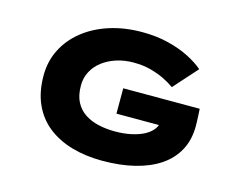

<svg xmlns="http://www.w3.org/2000/svg" viewBox="-100 -873 1304 1038"><g transform="rotate(15 552.0 -354.0)"><path d="M546 10Q453 10 375 -12.5Q297 -35 240 -80Q183 -125 152 -193.5Q121 -262 121 -354Q121 -433 154.5 -499.5Q188 -566 249 -615Q310 -664 393.5 -691Q477 -718 577 -718Q658 -718 725 -701Q792 -684 842.5 -658Q893 -632 925 -604L807 -472Q779 -492 744.5 -508.5Q710 -525 668 -536Q626 -547 574 -547Q522 -547 477.5 -532.5Q433 -518 400 -492.5Q367 -467 348.5 -431.5Q330 -396 330 -354Q330 -298 349.5 -261Q369 -224 403 -202Q437 -180 480.5 -170.5Q524 -161 571 -161Q621 -161 662.5 -170Q704 -179 734 -195Q764 -211 781 -234Q798 -257 797 -285V-306L824 -256H555V-398H983Q984 -383 985 -362Q986 -341 986.5 -324Q987 -307 987 -303Q987 -225 955.5 -166.5Q924 -108 866 -69Q808 -30 727 -10Q646 10 546 10Z"/></g></svg>

Font: Lexend Zetta ExtraBold
Style: Regular
Weight: 800
Designer: Bonnie Shaver-Troup, Thomas Jockin
Foundry: Lexend
Version: Version 1.007